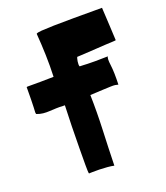

<svg xmlns="http://www.w3.org/2000/svg" viewBox="-126 -754 731 847"><g transform="rotate(-20 239.0 -330.5)"><path d="M150 -319H151Q149 -275 148 -222Q147 -169 146.5 -121.5Q146 -74 146 -40Q146 -6 148 0Q151 0 165 -0.5Q179 -1 197 -0.5Q215 0 233.5 1.5Q252 3 265 6V5Q267 -76 270.5 -159Q274 -242 272 -323Q310 -325 332.5 -326Q355 -327 368.5 -327.5Q382 -328 389.5 -327Q397 -326 403 -324H404Q406 -382 401.5 -416Q397 -450 403 -457Q367 -456 344.5 -456Q322 -456 308.5 -456.5Q295 -457 287 -457.5Q279 -458 271 -458Q269 -461 269 -468Q269 -475 270 -481.5Q271 -488 272.5 -493.5Q274 -499 275 -501Q280 -501 295 -502Q310 -503 329.5 -504Q349 -505 371 -506.5Q393 -508 412 -509Q431 -510 444 -510.5Q457 -511 460 -512Q458 -554 456.5 -582.5Q455 -611 454 -629Q453 -647 452.5 -656Q452 -665 452 -667Q375 -667 318.5 -667Q262 -667 224.5 -666Q187 -665 167 -663.5Q147 -662 142 -658Q146 -607 147.5 -556Q149 -505 147 -454Q109 -453 85 -453Q61 -453 47 -453Q33 -453 27.5 -453Q22 -453 20 -452Q20 -416 19.5 -393.5Q19 -371 18.5 -357.5Q18 -344 17.5 -338Q17 -332 18 -329Q18 -327 19 -326Q34 -320 49 -318.5Q64 -317 79.5 -318Q95 -319 111 -319.5Q127 -320 142 -319H145Z"/></g></svg>

Font: Londrina Solid
Style: Regular
Weight: 400
Designer: Marcelo Magalhaes
Foundry: Marcelo Magalhães
Version: Version 1.002